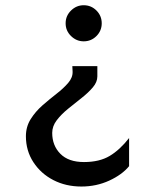

<svg xmlns="http://www.w3.org/2000/svg" viewBox="-20 -512 587 727"><path d="M348.6 -261.7V-222.7Q348.6 -201.2 331.5 -181.2Q314.5 -161.1 289.1 -141.1Q263.7 -121.1 237.8 -100.1Q211.9 -79.1 194.8 -56.6Q177.7 -34.2 177.7 -8.8Q177.7 39.1 208.5 70.3Q239.3 101.6 297.9 101.6Q356.4 101.6 395 78.6Q433.6 55.7 468.8 10.7V117.2Q442.4 149.4 393.6 171.9Q344.7 194.3 288.1 194.3Q229.5 194.3 182.1 169.9Q134.8 145.5 106.4 102.1Q78.1 58.6 78.1 3.9Q78.1 -32.2 96.2 -61Q114.3 -89.8 141.1 -113.3Q168 -136.7 194.3 -157.2Q220.7 -177.7 238.3 -198.2Q255.9 -218.8 254.9 -241.2L253.9 -261.7ZM296.9 -492.2Q325.2 -492.2 345.2 -472.2Q365.2 -452.1 365.2 -423.8Q365.2 -395.5 345.2 -375.5Q325.2 -355.5 296.9 -355.5Q269.5 -355.5 249 -375.5Q228.5 -395.5 228.5 -423.8Q228.5 -452.1 249 -472.2Q269.5 -492.2 296.9 -492.2Z"/></svg>

Font: Sen
Style: Regular
Weight: 400
Designer: Kosal Sen, Philatype
Foundry: Philatype
Version: Version 2.000;gftools[0.9.31]